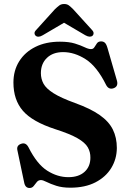

<svg xmlns="http://www.w3.org/2000/svg" viewBox="-20 -921 650 958"><path d="M331 15.5Q290 15.5 260.8 6Q231.5 -3.5 212.8 -13Q194 -22.5 184.5 -22.5Q171.5 -22.5 163.8 -12.8Q156 -3 148.2 7Q140.5 17 127.5 17Q105.5 17 100.5 -11L66.5 -172.5Q62 -195.5 85.5 -203.5Q109 -212 122.5 -185.5Q164.5 -102 215.5 -69.5Q266.5 -37 321.5 -37Q372.5 -37 401.8 -63.5Q431 -90 431 -134Q431.5 -162.5 418 -186Q404.5 -209.5 366.8 -231.2Q329 -253 255.5 -276.5Q141.5 -313.5 94.2 -368.2Q47 -423 47 -509Q47 -569.5 76 -615.5Q105 -661.5 157 -687.2Q209 -713 279 -713Q324 -713 353.8 -703.8Q383.5 -694.5 402.5 -685.2Q421.5 -676 434 -676Q445.5 -676 451.2 -685.8Q457 -695.5 463.8 -705Q470.5 -714.5 484.5 -714.5Q496 -714.5 503.5 -707.5Q511 -700.5 516.5 -681L563.5 -518.5Q571.5 -489 546 -480.5Q522 -472.5 509 -498Q463.5 -589.5 407.8 -625.2Q352 -661 295 -661Q244 -661 214 -632Q184 -603 184 -556Q184 -527.5 197.2 -503.2Q210.5 -479 247.2 -455.8Q284 -432.5 354.5 -407Q432 -379 477.5 -347Q523 -315 543 -274.8Q563 -234.5 563 -182.5Q562.5 -127.5 535.2 -82.8Q508 -38 456.2 -11.2Q404.5 15.5 331 15.5ZM193 -745Q171 -732 158 -742.5Q153 -746.5 152.2 -754.5Q151.5 -762.5 160.5 -771.5L254 -875Q266 -886.5 275.8 -893.8Q285.5 -901 300 -901Q314.5 -901 324 -893.8Q333.5 -886.5 345 -875L439 -771.5Q447.5 -762.5 447 -754.5Q446.5 -746.5 441.5 -742.5Q428.5 -732.5 406 -745L299.5 -807.5Z"/></svg>

Font: Fraunces 9pt S000 SemiBold
Style: Regular
Weight: 600
Version: Version 1.000; ttfautohint (v1.8.3)